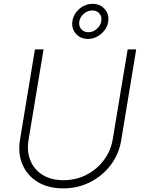

<svg xmlns="http://www.w3.org/2000/svg" viewBox="-20 -990 758 1020"><path d="M315.4 10.7Q236.3 10.7 180.4 -23.2Q124.5 -57.1 99.4 -116Q74.2 -174.8 86.4 -248.5L165.5 -727.5H211.4L131.8 -247.6Q121.6 -185.1 141.8 -136.5Q162.1 -87.9 207.3 -60.3Q252.4 -32.7 316.9 -32.7Q383.3 -32.7 439 -61.3Q494.6 -89.8 531.7 -139.2Q568.8 -188.5 579.1 -251L658.2 -727.5H703.6L624 -245.1Q611.8 -170.9 567.9 -113Q523.9 -55.2 458.5 -22.2Q393.1 10.7 315.4 10.7ZM447.3 -783.2Q419.9 -783.2 399.7 -796.4Q379.4 -809.6 369.9 -831.5Q360.4 -853.5 364.7 -879.4Q369.1 -904.8 384.8 -925.3Q400.4 -945.8 423.6 -957.8Q446.8 -969.7 472.2 -969.7Q499.5 -969.7 519.5 -956.5Q539.6 -943.4 549.3 -921.6Q559.1 -899.9 554.7 -874Q550.8 -848.6 534.7 -828.1Q518.6 -807.6 495.6 -795.4Q472.7 -783.2 447.3 -783.2ZM449.2 -818.8Q473.6 -818.8 493.7 -835.9Q513.7 -853 518.1 -877.4Q522.5 -901.4 508.5 -918Q494.6 -934.6 470.2 -934.6Q445.8 -934.6 425.5 -917.2Q405.3 -899.9 401.4 -876Q397.5 -852.1 411.4 -835.4Q425.3 -818.8 449.2 -818.8Z"/></svg>

Font: Inter 17pt ExtraLight
Style: Italic
Weight: 250
Italic angle: -9.3988°
Version: Version 4.001;git-66647c0bb